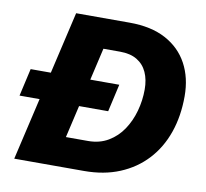

<svg xmlns="http://www.w3.org/2000/svg" viewBox="-75 -742 882 823"><g transform="rotate(10 366.0 -330.0)"><path d="M13.8 -270.2 41 -390.2H426.8L399.6 -270.2ZM38.4 0 191.4 -660H424.4Q518.4 -660 582 -625.9Q645.6 -591.8 678.4 -531.1Q711.2 -470.4 711.2 -390Q711.2 -303.4 686.2 -231.8Q661.2 -160.2 613.1 -108.4Q565 -56.6 496.8 -28.3Q428.6 0 342 0ZM240.4 -129.6H336.6Q386.4 -129.6 424.3 -152Q462.2 -174.4 487.2 -211.8Q512.2 -249.2 524.9 -295.3Q537.6 -341.4 537.6 -388.8Q537.6 -431.6 523.2 -463.4Q508.8 -495.2 479.6 -512.8Q450.4 -530.4 405.4 -530.4H333Z"/></g></svg>

Font: Work Sans
Style: Italic
Weight: 400
Italic angle: -13°
Designer: Wei Huang
Foundry: Wei Huang
Version: Version 2.012